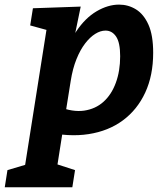

<svg xmlns="http://www.w3.org/2000/svg" viewBox="-84 -566 697 816"><path d="M-63.8 230 -52.3 157 86.7 115.7 13.6 193.3 116.3 -457 133.9 -433.3 44.3 -457.9 55.9 -530.9 259 -538 223.4 -365.3 185.7 -292.8Q202.7 -376.5 240.4 -433Q278.1 -489.5 326.5 -518Q374.9 -546.4 422.1 -546.4Q461.1 -546.4 494 -526.1Q526.9 -505.7 547 -461Q567 -416.3 567 -341.8Q567 -245.5 533.2 -172.5Q499.3 -99.5 438.1 -54.3Q376.8 -9 292.6 4Q208.3 17.1 107.6 -6.1L184.2 -18.7L150.2 197.4L101.3 113.7L234.9 157L223.4 230ZM193 -75 165.6 -112.5Q225.2 -88.9 273.4 -95.8Q321.7 -102.8 355.7 -133.3Q389.8 -163.9 408.2 -214Q426.7 -264.1 426.7 -327.1Q426.7 -385 409.5 -410.5Q392.4 -436 364.5 -436Q343.1 -436 320.8 -422.1Q298.5 -408.2 277.7 -381.2Q256.9 -354.1 240.9 -314.3Q224.8 -274.4 216.6 -222.5Z"/></svg>

Font: Bitter Thin
Style: Italic
Weight: 100
Italic angle: -9°
Designer: Sol Matas, and Bitter project Authors
Foundry: Sol Matas
Version: Version 2.002